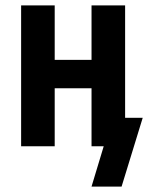

<svg xmlns="http://www.w3.org/2000/svg" viewBox="-20 -540 547 709"><path d="M318 149 363 0H318V-214H182V0H58V-520H182V-319H318V-520H442V-105H507L429 149Z"/></svg>

Font: Iosevka Term Curly Extrabold
Style: Regular
Weight: 800
Designer: Belleve Invis
Foundry: Belleve Invis
Version: Version 32.3.0